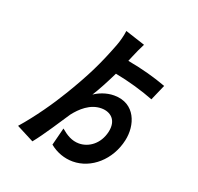

<svg xmlns="http://www.w3.org/2000/svg" viewBox="-155 -1014 1310 1269"><g transform="rotate(20 500.0 -379.0)"><path d="M593 -417C536 -417 485 -394 455 -373C484 -419 519 -484 554 -556C646 -539 753 -508 832 -477L881 -589C794 -621 710 -644 602 -664L618 -702C627 -725 650 -775 663 -799L522 -845C519 -815 506 -765 494 -735C437 -587 390 -490 294 -330C234 -230 150 -109 64 -11L188 53C245 -17 319 -134 363 -199C402 -249 463 -308 543 -308C608 -308 660 -266 640 -178C619 -87 549 -39 481 -39C431 -39 392 -63 352 -97L320 28C368 67 425 87 483 87C613 87 731 -17 763 -164C788 -276 744 -417 593 -417Z"/></g></svg>

Font: Noto Sans TC
Style: Bold
Weight: 700
Designer: Ryoko NISHIZUKA 西塚涼子 (kana, bopomofo & ideographs); Paul D. Hunt (Latin, Greek & Cyrillic); Sandoll Communications 산돌커뮤니
Foundry: Adobe
Version: Version 2.004;hotconv 1.0.118;makeotfexe 2.5.65603